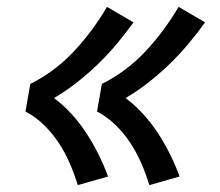

<svg xmlns="http://www.w3.org/2000/svg" viewBox="-20 -624 640 558"><path d="M414 -86Q404 -119 390.5 -150Q377 -181 358.5 -209Q340 -237 316 -260.5Q292 -284 262 -300L276 -380Q312 -398 344 -422Q376 -446 403.5 -475.5Q431 -505 455 -537.5Q479 -570 499 -604L576 -559Q553 -527 527 -496Q501 -465 472 -437Q443 -409 411 -384Q379 -359 345 -339Q373 -318 396.5 -292Q420 -266 439 -237Q458 -208 474 -176Q490 -144 502 -111ZM206 -86Q196 -119 182.5 -150Q169 -181 150.5 -209Q132 -237 108 -260.5Q84 -284 54 -300L68 -380Q104 -398 136 -422Q168 -446 195.5 -475.5Q223 -505 247 -537.5Q271 -570 291 -604L368 -559Q345 -527 319 -496Q293 -465 264 -437Q235 -409 203 -384Q171 -359 137 -339Q165 -318 188.5 -292Q212 -266 231 -237Q250 -208 266 -176Q282 -144 294 -111Z"/></svg>

Font: Iosevka Etoile Medium
Style: Italic
Weight: 500
Italic angle: -9°
Designer: Belleve Invis
Foundry: Belleve Invis
Version: Version 22.1.2; ttfautohint (v1.8.4)